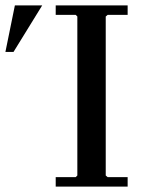

<svg xmlns="http://www.w3.org/2000/svg" viewBox="-143 -690 555 710"><path d="M63 0V-35H137L143 -41V-629L137 -635H63V-670H329V-635H255L248 -629V-41L255 -35H329V0ZM-123 -498 -88 -670H13L-93 -498Z"/></svg>

Font: Brygada 1918 Medium
Style: Regular
Weight: 500
Designer: Mateusz Machalski | Borys Kosmynka | Przemek Hoffer
Foundry: NIEPODLEGLA 2018
Version: Version 3.006